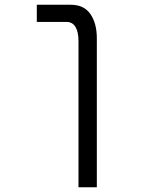

<svg xmlns="http://www.w3.org/2000/svg" viewBox="-20 -629 640 806"><path d="M259 -537H134.5V-609H277.5Q332.5 -609 359.5 -570Q386.5 -531 386.5 -468.5V157H309.5V-457.5Q309.5 -495 296.8 -516Q284 -537 259 -537Z"/></svg>

Font: JuliaMono Light
Style: Regular
Weight: 300
Monospace: yes
Designer: cormullion
Foundry: corm
Version: Version 0.054; ttfautohint (v1.8.4)